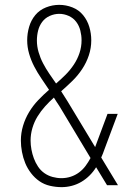

<svg xmlns="http://www.w3.org/2000/svg" viewBox="-20 -763 540 791"><path d="M234 8Q210 8 186 2.5Q162 -3 142.5 -16.5Q123 -30 108 -49.5Q93 -69 84 -91Q75 -113 70.5 -137Q66 -161 66 -184Q66 -215 75 -245Q84 -275 100 -301.5Q116 -328 137.5 -350.5Q159 -373 182 -393Q166 -417 150 -440.5Q134 -464 121 -489Q108 -514 100 -541.5Q92 -569 92 -597Q92 -625 100 -652.5Q108 -680 125.5 -701Q143 -722 169.5 -732.5Q196 -743 224 -743Q252 -743 278.5 -732.5Q305 -722 322.5 -700.5Q340 -679 348 -652Q356 -625 356 -597Q356 -565 346 -535Q336 -505 318.5 -478.5Q301 -452 278.5 -430Q256 -408 232 -387Q239 -377 245 -366.5Q251 -356 258 -346L372 -157V-158L373 -159V-160L423 -294H465L410 -147Q407 -139 404 -130.5Q401 -122 397 -114L466 0H421L376 -74Q365 -56 349.5 -40.5Q334 -25 315.5 -14Q297 -3 276 2.5Q255 8 234 8ZM211 -419Q231 -436 250 -455Q269 -474 284 -496.5Q299 -519 307.5 -544.5Q316 -570 316 -597Q316 -617 311 -637Q306 -657 294 -673Q282 -689 263 -697.5Q244 -706 224 -706Q204 -706 185 -697.5Q166 -689 154 -673Q142 -657 137 -637Q132 -617 132 -596Q132 -572 139 -548Q146 -524 157.5 -502Q169 -480 183 -459.5Q197 -439 211 -419ZM233 -29Q253 -29 271.5 -35Q290 -41 305.5 -52.5Q321 -64 332.5 -79.5Q344 -95 353 -112L224 -327Q218 -335 213 -343.5Q208 -352 202 -361Q183 -344 165.5 -324.5Q148 -305 134.5 -283Q121 -261 113.5 -235.5Q106 -210 106 -184Q106 -166 109.5 -147Q113 -128 119.5 -110.5Q126 -93 136.5 -77Q147 -61 162.5 -50Q178 -39 196.5 -34Q215 -29 233 -29Z"/></svg>

Font: Iosevka Curly Slab Extralight
Style: Regular
Weight: 200
Monospace: yes
Designer: Belleve Invis
Foundry: Belleve Invis
Version: Version 22.1.2; ttfautohint (v1.8.4)